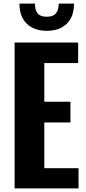

<svg xmlns="http://www.w3.org/2000/svg" viewBox="-20 -1046 478 1066"><path d="M61 0V-810H414V-696H226V-481H371V-366H226V-112H416V0ZM240 -875Q169 -875 128.5 -914.5Q88 -954 88 -1026H174Q174 -990 189 -971.5Q204 -953 240 -953Q275 -953 290.5 -972Q306 -991 306 -1026H391Q391 -954 351 -914.5Q311 -875 240 -875Z"/></svg>

Font: Oswald SemiBold
Style: Regular
Weight: 600
Designer: Vernon Adams
Foundry: Vernon Adams
Version: Version 4.100; ttfautohint (v1.8.1.43-b0c9)